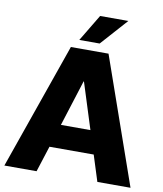

<svg xmlns="http://www.w3.org/2000/svg" viewBox="-98 -1009 927 1089"><g transform="rotate(10 365.0 -465.0)"><path d="M187.5 0H2L256.8 -727.5H473.6L728.5 0H537.6L490.2 -149.4H235.4ZM277.8 -282.7H447.8L363.8 -547.9H361.8ZM296.9 -775.4 389.6 -929.7H552.2L414.1 -775.4Z"/></g></svg>

Font: Inter Display Extra Bold
Style: Regular
Weight: 800
Designer: Rasmus Andersson
Foundry: rsms
Version: Version 4.000;git-4fc901f